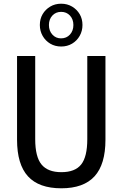

<svg xmlns="http://www.w3.org/2000/svg" viewBox="-20 -1007 661 1036"><path d="M311 9Q190 9 131 -55.5Q72 -120 72 -253V-705H170V-256Q170 -161 204 -119.5Q238 -78 311 -78Q385 -78 418 -119.5Q451 -161 451 -256V-705H549V-253Q549 -120 490 -55.5Q431 9 311 9ZM310 -756Q277 -756 251 -771.5Q225 -787 210 -813.5Q195 -840 195 -872Q195 -905 210 -930.5Q225 -956 251 -971.5Q277 -987 310 -987Q343 -987 369 -971.5Q395 -956 410 -930.5Q425 -905 425 -872Q425 -840 410 -813.5Q395 -787 369 -771.5Q343 -756 310 -756ZM309 -800Q339 -800 357.5 -820.5Q376 -841 376 -872Q376 -903 357.5 -923Q339 -943 310 -943Q281 -943 262.5 -923Q244 -903 244 -872Q244 -841 262.5 -820.5Q281 -800 309 -800Z"/></svg>

Font: Nunito Sans 10pt Condensed SemiBold
Style: Regular
Weight: 600
Width: 3
Designer: Vernon Adams
Foundry: Vernon Adams
Version: Version 3.101;gftools[0.9.27]